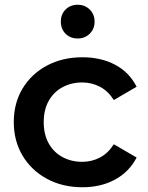

<svg xmlns="http://www.w3.org/2000/svg" viewBox="-20 -781 621 808"><path d="M327 7Q243 7 177.5 -28.5Q112 -64 75 -126Q38 -188 38 -267Q38 -347 75 -408.5Q112 -470 177.5 -505Q243 -540 327 -540Q405 -540 464.5 -508.5Q524 -477 555 -416L459 -360Q435 -398 400.5 -416Q366 -434 326 -434Q280 -434 243 -414Q206 -394 185 -356.5Q164 -319 164 -267Q164 -215 185 -177.5Q206 -140 243 -120Q280 -100 326 -100Q366 -100 400.5 -118Q435 -136 459 -174L555 -118Q524 -58 464.5 -25.5Q405 7 327 7ZM307 -619Q276 -619 256 -639Q236 -659 236 -690Q236 -721 256 -741Q276 -761 307 -761Q337 -761 357.5 -741Q378 -721 378 -690Q378 -659 357.5 -639Q337 -619 307 -619Z"/></svg>

Font: MOST Montserrat SemiBold
Style: Regular
Weight: 600
Designer: Julieta Ulanovsky
Foundry: Julieta Ulanovsky
Version: Version 8.000;March 11, 2024;FontCreator 15.0.0.2926 64-bit